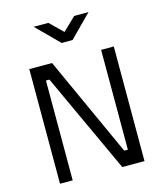

<svg xmlns="http://www.w3.org/2000/svg" viewBox="-133 -1027 959 1126"><g transform="rotate(-15 346.5 -464.5)"><path d="M90 -696H228L504 -90H526V-696H603V0H468L188 -606H167V0H90ZM379 -795H313L179 -929H268L346 -853L425 -929H512Z"/></g></svg>

Font: TitilliumText22L 400 wt
Style: 400 wt
Weight: 400
Designer: Campivisivi
Foundry: Campivisivi
Version: 1.000